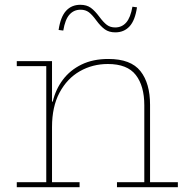

<svg xmlns="http://www.w3.org/2000/svg" viewBox="-20 -781 786 801"><path d="M197 -21H312V0H50V-21H173V-505H50V-526H197ZM582 -21V-342Q582 -422.5 546.5 -468.2Q511 -514 430 -514Q366 -514 313 -483.8Q260 -453.5 228.5 -394.8Q197 -336 197 -251L190 -357H200Q212 -408 242.2 -448.2Q272.5 -488.5 320.2 -511.8Q368 -535 432 -535Q526 -535 566 -484.2Q606 -433.5 606 -344V-21H722V0H468V-21ZM532.5 -753 551.5 -750.5Q543.5 -696 520.5 -671Q497.5 -646 461 -646Q435 -646 417.5 -658.5Q400 -671 382 -695.5Q365 -719 350.8 -729.8Q336.5 -740.5 316 -740.5Q288 -740.5 269.8 -720Q251.5 -699.5 244 -653.5L224.5 -656Q232.5 -710.5 255.5 -735.8Q278.5 -761 315 -761Q341.5 -761 358.8 -748.5Q376 -736 394.5 -711Q411.5 -688 425.8 -677.2Q440 -666.5 460.5 -666.5Q488.5 -666.5 506.5 -687Q524.5 -707.5 532.5 -753Z"/></svg>

Font: Hepta Slab ExtraLight ExtraLight
Style: Regular
Weight: 250
Version: Version 1.102